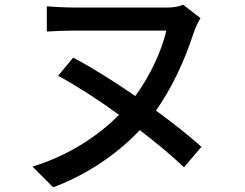

<svg xmlns="http://www.w3.org/2000/svg" viewBox="-20 -741 1040 816"><path d="M832 -664 758 -721C741 -713 717 -709 694 -709H296C255 -709 208 -712 179 -714V-607C208 -609 258 -611 296 -611H687C667 -526 620 -421 555 -333C466 -394 373 -453 291 -496L227 -419C306 -376 398 -317 486 -253C393 -159 266 -78 118 -33L206 55C336 7 471 -78 574 -188C647 -132 713 -77 762 -30L836 -117C785 -163 717 -217 643 -271C706 -361 762 -474 804 -604C812 -628 823 -649 832 -664Z"/></svg>

Font: DAIFUKU Sans JP Medium
Style: Regular
Weight: 500
Designer: Original font ‘Source Han Sans JP’ : Ryoko NISHIZUKA  (kana, bopomofo & ideographs); Paul D. Hunt (Latin, Greek & Cyrill
Foundry: Daifuku
Version: Version 1.000